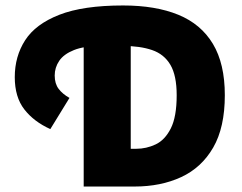

<svg xmlns="http://www.w3.org/2000/svg" viewBox="-20 -682 886 702"><path d="M286 0V-570H458V-138H478Q515 -138 549 -154Q583 -170 604.5 -212.5Q626 -255 626 -334Q626 -406 603 -445Q580 -484 536 -499Q492 -514 430 -514H350Q288 -514 250.5 -499Q213 -484 196.5 -459.5Q180 -435 180 -406Q180 -376 194.5 -357Q209 -338 234 -324L164 -210Q104 -237 69 -282Q34 -327 34 -400Q34 -476 72 -535Q110 -594 197 -628Q284 -662 430 -662Q549 -662 632 -628Q715 -594 758.5 -521.5Q802 -449 802 -334Q802 -216 759.5 -142.5Q717 -69 642.5 -34.5Q568 0 472 0Z"/></svg>

Font: Source Sans 3 Black
Style: Regular
Weight: 900
Designer: Paul D. Hunt
Foundry: Adobe
Version: Version 3.046;hotconv 1.0.118;makeotfexe 2.5.65603